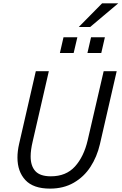

<svg xmlns="http://www.w3.org/2000/svg" viewBox="-20 -1114 725 1144"><path d="M84 -175.3Q84 -213.4 93.8 -256.3L193.4 -689.9H271L174.8 -271.5Q162.6 -220.2 162.6 -181.6Q162.6 -125 190.9 -94.2Q219.2 -63.5 283.2 -63.5Q373.5 -63.5 426.5 -121.8Q479.5 -180.2 502.4 -278.3L597.7 -689.9H675.3L575.2 -254.4Q557.6 -179.2 519 -119.9Q480.5 -60.5 419.7 -25.4Q358.9 9.8 277.8 9.8Q178.7 9.8 131.3 -41Q84 -91.8 84 -175.3ZM336.9 -798.3 358.4 -892.1H440.9L418.9 -798.3ZM501 -798.3 522.5 -892.1H605L583.5 -798.3ZM449.2 -953.1 588.4 -1094.2H684.6L517.1 -953.1Z"/></svg>

Font: Acari Sans
Style: Italic
Weight: 400
Italic angle: -13°
Designer: Alfredo Marco Pradil and Stefan Peev
Foundry: Hanken Design Co.
Version: Version 1.045;January 11, 2019;FontCreator 11.5.0.2425 64-bi